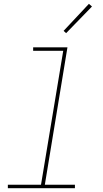

<svg xmlns="http://www.w3.org/2000/svg" viewBox="-20 -982 540 1002"><path d="M21 0V-18H194L310 -717H153V-735H332L214 -18H371V0ZM325 -809 312 -821 444 -962 460 -948Z"/></svg>

Font: Iosevka Curly Slab ThObl
Style: Regular
Weight: 100
Italic angle: -9°
Monospace: yes
Designer: Belleve Invis
Foundry: Belleve Invis
Version: Version 11.0.0; ttfautohint (v1.8.3)